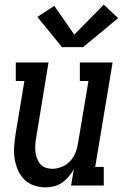

<svg xmlns="http://www.w3.org/2000/svg" viewBox="-20 -799 540 827"><path d="M177 8Q150 8 125.5 -0.5Q101 -9 84 -26.5Q67 -44 57 -67Q47 -90 43 -115.5Q39 -141 41 -167.5Q43 -194 47 -221L85 -450H48V-530H189L136 -207Q133 -192 132 -176.5Q131 -161 132.5 -146.5Q134 -132 139 -118Q144 -104 153 -93Q162 -82 176 -77Q190 -72 206 -72Q226 -72 246.5 -80.5Q267 -89 282 -105Q297 -121 305 -141Q313 -161 316 -182L361 -450H324V-530H465L390 -80H427V0H286L298 -69Q288 -53 275.5 -38Q263 -23 247 -12Q231 -1 212.5 3.5Q194 8 177 8ZM247 -596 141 -726 214 -774 300 -650 427 -779 489 -721 338 -596Z"/></svg>

Font: Iosevka Curly Slab MdObl
Style: Regular
Weight: 500
Italic angle: -9°
Monospace: yes
Designer: Belleve Invis
Foundry: Belleve Invis
Version: Version 11.0.0; ttfautohint (v1.8.3)